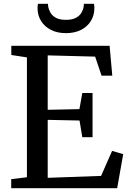

<svg xmlns="http://www.w3.org/2000/svg" viewBox="-20 -982 672 1002"><path d="M120.5 -57V-682.5L39 -695V-743H552L566 -587H510L476.5 -686.5L229 -693V-409L394.5 -412.5L409.5 -496.5H463V-266H409.5L395 -353L229 -356.5V-54L507.5 -64L565 -194.5L623 -177.5L591.5 0H38.5V-47ZM324 -809Q280 -809 246.8 -825.5Q213.5 -842 194.8 -871.8Q176 -901.5 176 -940Q176 -945.5 176.5 -951.2Q177 -957 178 -962H230.5Q230.5 -959.5 230.8 -955.5Q231 -951.5 231.5 -947Q234.5 -931 243.8 -915.2Q253 -899.5 272 -889Q291 -878.5 324 -878.5Q357 -878.5 376.2 -889Q395.5 -899.5 404.8 -915.2Q414 -931 416.5 -947Q417.5 -951.5 417.5 -955.5Q417.5 -959.5 417.5 -962H470.5Q471.5 -957 472 -951.2Q472.5 -945.5 472.5 -940Q472.5 -901.5 453.8 -871.8Q435 -842 401.8 -825.5Q368.5 -809 324 -809Z"/></svg>

Font: Merriweather 28pt
Style: Regular
Weight: 400
Version: Version 2.100